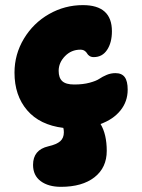

<svg xmlns="http://www.w3.org/2000/svg" viewBox="-20 -555 548 743"><path d="M215.8 168Q167 168 137.5 146Q107.9 124 107.9 83Q107.9 24.9 167 11.2Q199.2 3.9 213.1 -8.5Q227.1 -21 227.1 -43Q227.1 -52.2 225.1 -60.1Q133.8 -71.3 85 -128.4Q36.1 -185.5 36.1 -273.9Q36.1 -344.7 72.5 -405.3Q108.9 -465.8 169.7 -500.5Q230.5 -535.2 300.8 -535.2Q413.1 -535.2 413.1 -434.1Q413.1 -390.1 394.5 -362.1Q376 -334 342.8 -334Q333 -334 326.4 -338.4Q319.8 -342.8 316.9 -348.4Q314 -354 307.4 -358.4Q300.8 -362.8 291 -362.8Q255.9 -362.8 231.4 -337.6Q207 -312.5 207 -280.8Q207 -253.9 220.9 -241Q234.9 -228 267.1 -228Q301.3 -228 326.7 -234.9Q352.1 -241.7 364.3 -250Q376.5 -258.3 392.6 -265.1Q408.7 -272 426.8 -272Q451.2 -272 462.6 -256.6Q474.1 -241.2 474.1 -208Q474.1 -162.1 446 -127.4Q418 -92.8 369.1 -75.2Q393.1 -35.2 393.1 28.8Q393.1 93.8 345.7 130.9Q298.3 168 215.8 168Z"/></svg>

Font: Shantell Sans Irregular Bouncy
Style: Regular
Weight: 800
Designer: Stephen Nixon, Anya Danilova, Shantell Martin
Foundry: Arrow Type
Version: Version 1.006;[9816181b4]